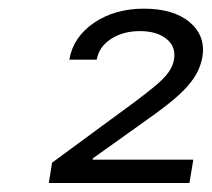

<svg xmlns="http://www.w3.org/2000/svg" viewBox="-20 -855 479 434"><path d="M90.3 -441.4 97.7 -487.3 281.2 -622.1Q312 -645 331.5 -661.4Q351.1 -677.7 361.1 -691.9Q371.1 -706.1 373.5 -721.2Q377.9 -750 356 -767.3Q334 -784.7 296.4 -784.7Q257.8 -784.7 230.7 -766.8Q203.6 -749 198.7 -720.2H136.7Q145.5 -771.5 192.6 -803.5Q239.7 -835.4 305.2 -835.4Q372.6 -835.4 408.9 -804.7Q445.3 -773.9 437.5 -726.1Q434.6 -710 427.2 -694.3Q419.9 -678.7 404.5 -660.9Q389.2 -643.1 362.5 -621.8Q335.9 -600.6 295.4 -572.3L189.9 -497.1L189.5 -494.1H417L408.2 -441.4Z"/></svg>

Font: Inter Light
Style: Italic
Weight: 300
Italic angle: -9.3988°
Designer: Rasmus Andersson
Foundry: rsms
Version: Version 4.001;git-66647c0bb